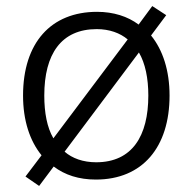

<svg xmlns="http://www.w3.org/2000/svg" viewBox="-20 -582 635 633"><path d="M539 -267C539 -349 517 -417 478 -465L528 -532L482 -562L437 -501C401 -528 354 -543 300 -543C148 -543 56 -441 56 -267C56 -185 78 -118 117 -70L64 0L109 31L157 -33C194 -5 240 10 296 10C450 10 539 -97 539 -267ZM126 -267C126 -404 182 -486 299 -486C341 -486 376 -473 401 -452L156 -126C135 -162 126 -211 126 -267ZM469 -267C469 -134 416 -47 297 -47C254 -47 218 -60 193 -82L438 -409C459 -373 469 -324 469 -267Z"/></svg>

Font: Noto Kufi Arabic Light
Style: Regular
Weight: 300
Designer: Monotype Design Team, David Williams, Khaled Hosny
Foundry: Google LLC
Version: Version 2.109